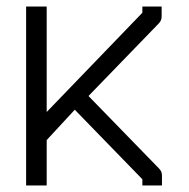

<svg xmlns="http://www.w3.org/2000/svg" viewBox="-20 -617 580 588"><path d="M123 -188V-49H60V-597H123V-274L416 -578V-597H475V-566Q475 -554 466 -545L251 -323L467 -101Q476 -92 476 -80V-49H416V-68L209 -281Z"/></svg>

Font: IBM 3270
Style: Regular
Weight: 400
Monospace: yes
Version: Version 2.3.1